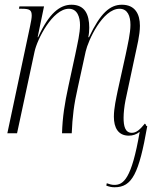

<svg xmlns="http://www.w3.org/2000/svg" viewBox="-20 -563 668 811"><path d="M464 228C538 228 567 170 602 -30L596 -32L598 -34L592 -41C570 -14 555 -2 537 -2C508 -2 502 -31 502 -66C502 -85 505 -114 510 -139L551 -331C558 -365 571 -414 571 -454C571 -503 551 -543 495 -543C444 -543 404 -507 356 -406H353C356 -420 357 -434 357 -446C357 -501 339 -543 282 -543C233 -543 187 -507 141 -406H139L166 -536H62L60 -526H71C105 -526 114 -521 114 -497C114 -487 111 -471 107 -452L11 0H52L126 -345C137 -397 202 -526 271 -526C307 -526 318 -490 318 -457C318 -423 308 -382 298 -333L269 -199C253 -125 244 -69 242 0H283C286 -70 292 -121 309 -195L342 -346C352 -391 413 -526 485 -526C519 -526 531 -495 531 -458C531 -423 520 -377 511 -333L477 -179C471 -149 461 -106 461 -70C461 -24 479 10 524 10C541 10 556 5 570 -6C536 194 501 218 463 218C452 218 442 215 431 211L429 221C442 226 452 228 464 228Z"/></svg>

Font: Noto Serif Display ExtraCondensed ExtraLight
Style: Italic
Weight: 200
Width: 2
Italic angle: -12°
Designer: Monotype Design Team
Foundry: Monotype Imaging Inc.
Version: Version 2.009